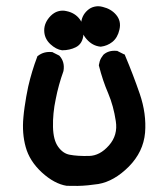

<svg xmlns="http://www.w3.org/2000/svg" viewBox="-20 -603 540 621"><path d="M195.8 -2Q155.8 -8.3 115.2 -45.4Q75.2 -82.5 63 -127.9Q50.8 -171.9 55.7 -223.6Q57.1 -240.2 59.6 -257.1Q62 -273.9 64.9 -290.5Q67.9 -307.1 71.3 -323.2Q74.2 -335.9 77.4 -347.9Q80.6 -359.9 84.2 -371.8Q87.9 -383.8 91.8 -395.5Q95.7 -407.2 100.1 -418.5L101.1 -421.4L103.5 -422.9Q122.1 -437 147.5 -434.6H149.4L150.9 -433.6L170.4 -423.8L171.9 -422.9L173.3 -421.4Q189.9 -402.3 185.5 -374.5L185.1 -373.5V-372.6Q177.2 -350.6 170.9 -327.9Q164.6 -305.2 160.2 -282.2Q150.4 -236.3 151.4 -192.4Q151.9 -171.4 156 -155.3Q160.2 -139.2 168 -128.4Q183.6 -106.4 205.6 -102.5Q230.5 -97.7 268.6 -98.6Q285.6 -99.1 301.5 -107.4Q317.4 -115.7 332.5 -132.8Q361.8 -166 354.5 -211.4Q347.2 -260.3 330.1 -300.8Q320.8 -322.3 313.5 -344.2Q306.2 -366.2 300.3 -389.2L299.8 -391.1V-392.6Q300.8 -398.9 302.5 -404.5Q304.2 -410.2 307.1 -415.3Q310.1 -420.4 314 -425.3L314.5 -425.8L314.9 -426.3Q331.5 -440.9 357.4 -438.5H359.4L360.8 -437.5L380.4 -427.7L383.8 -426.3L384.8 -422.9Q410.6 -361.8 432.1 -299.3Q454.1 -234.9 449.2 -173.8Q443.8 -111.8 396.5 -64Q373 -40.5 348.4 -26.4Q323.7 -12.2 297.9 -7.8Q281.7 -5.4 264.9 -3.7Q248 -2 231.2 -1.7Q214.4 -1.5 196.8 -2H196.3ZM180.7 -440.4Q161.6 -442.9 142.6 -460.4Q123 -479 123 -504.9Q123 -530.3 144 -551.8Q149.4 -557.1 155.3 -560.8Q161.1 -564.5 167.7 -566.4Q174.3 -568.4 181.4 -568.6Q188.5 -568.8 195.8 -566.9Q209.5 -564 220 -557.4Q230.5 -550.8 237.8 -541Q252.4 -521.5 250 -492.2Q247.6 -461.4 225.1 -450.2Q215.3 -445.3 204.3 -442.9Q193.4 -440.4 181.6 -440.4H181.2ZM304.7 -452.1Q279.3 -454.6 260.3 -476.1Q241.2 -497.6 242.2 -524.9Q243.2 -552.2 263.2 -569.8Q272.9 -578.6 285.9 -581.5Q298.8 -584.5 312.5 -580.6Q339.4 -574.2 355.5 -555.2Q373 -534.7 366.2 -506.8Q360.4 -481 343.3 -467.3Q327.1 -454.6 306.6 -452.1H305.7Z"/></svg>

Font: NaikaiFont
Style: Bold
Weight: 700
Version: Version 1.89